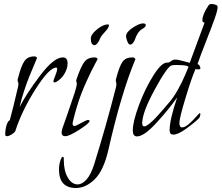

<svg xmlns="http://www.w3.org/2000/svg" viewBox="-20 -675 1108 960"><path d="M295 -295Q287 -284 273.5 -273.5Q260 -263 253 -263Q247 -263 247 -269Q247 -273 256.5 -297Q266 -321 266 -330Q266 -337 261 -337Q226 -337 157.5 -229Q89 -121 56 -18Q50 -10 37 -2Q24 6 15 6Q9 6 6 1Q6 -26 12.5 -48Q19 -70 29 -74Q51 -157 60 -198L70 -240Q72 -247 72 -256Q72 -261 70 -265Q68 -269 68 -273Q68 -279 70 -284Q86 -347 102.5 -370Q119 -393 151 -393Q163 -393 165 -385Q164 -382 150.5 -350Q137 -318 125.5 -290Q114 -262 100 -219Q86 -176 78 -140Q111 -205 180 -296.5Q249 -388 294 -388Q318 -388 318 -358Q318 -327 295 -295Z M525 -550Q525 -537 506 -517Q487 -497 482 -486Q469 -453 454 -449Q434 -449 434 -482Q434 -503 465 -528Q496 -553 519 -553Q524 -553 525 -550ZM468 -379Q466 -376 454.5 -354Q443 -332 435 -316Q427 -300 413 -269Q399 -238 388 -210Q377 -182 365 -143Q353 -104 344 -65Q343 -62 343 -57Q343 -45 353 -45Q359 -45 385.5 -60Q412 -75 420 -75Q427 -75 428 -71Q428 -59 377 -26.5Q326 6 307 6Q288 6 288 -12Q288 -21 292 -33Q303 -64 314.5 -97Q326 -130 332 -148Q338 -166 344.5 -185Q351 -204 354 -213.5Q357 -223 359.5 -232.5Q362 -242 363 -247Q364 -252 364 -257Q364 -261 362.5 -264.5Q361 -268 361 -270Q361 -274 364 -283Q386 -346 403 -367Q420 -388 453 -388Q466 -388 468 -379Z M657 -379Q586 -209 522 74Q498 178 453.5 221.5Q409 265 360 265Q275 265 275 173Q275 149 281.5 129Q288 109 294 109Q298 109 299 115V125Q299 179 319 213Q339 247 368 247Q391 247 413 222Q435 197 451 146Q510 -43 560 -239Q562 -247 562 -256Q562 -260 560.5 -264Q559 -268 559 -271Q559 -278 561 -283Q577 -345 593 -366.5Q609 -388 641 -388Q654 -388 657 -379ZM691 -530Q679 -523 670 -509.5Q661 -496 657 -483.5Q653 -471 646 -461.5Q639 -452 630 -452Q623 -452 617 -467.5Q611 -483 610 -493Q610 -514 643 -536Q676 -558 695 -558Q709 -558 709 -549Q709 -540 691 -530Z M1065 -648Q1068 -646 1068 -639Q1068 -623 1052.5 -579.5Q1037 -536 1009.5 -466.5Q982 -397 967 -353Q968 -354 969 -354Q973 -354 977.5 -347Q982 -340 982 -334Q982 -328 972 -328Q959 -328 958 -331Q938 -286 907.5 -185Q877 -84 877 -61Q877 -38 890 -38Q905 -38 925 -55.5Q945 -73 960.5 -91Q976 -109 979 -109Q982 -109 982 -104Q982 -101 980.5 -96Q979 -91 977.5 -87.5Q976 -84 975 -84Q952 -61 911 -31.5Q870 -2 847 -2Q828 -2 828 -23Q828 -77 866 -188Q823 -127 761.5 -60Q700 7 665 7Q644 7 644 -23Q644 -66 674 -147.5Q704 -229 745.5 -295.5Q787 -362 815 -362H819Q826 -362 835.5 -369.5Q845 -377 856 -377Q871 -377 898.5 -369Q926 -361 928 -361Q929 -361 929 -362Q1001 -556 1003 -562Q992 -562 992 -574Q992 -602 1022 -647Q1026 -655 1038 -655Q1051 -655 1065 -648ZM922 -339Q922 -350 863 -350Q846 -350 838 -348Q816 -342 753.5 -227Q691 -112 691 -59Q691 -43 701 -43Q711 -43 730 -59Q749 -75 765 -93Q781 -111 800 -132.5Q819 -154 820 -156Q847 -186 869.5 -226.5Q892 -267 906.5 -302Q921 -337 922 -339Z"/></svg>

Font: Bilbo Swash Caps
Style: Regular
Weight: 400
Designer: Robert E. Leuschke
Foundry: Robert E. Leuschke
Version: Version 1.003